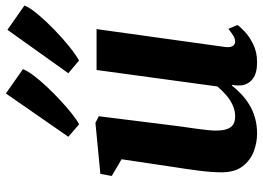

<svg xmlns="http://www.w3.org/2000/svg" viewBox="-146 -778 934 683"><g transform="rotate(-90 321.5 -437.0)"><path d="M186.5 10Q155.5 10 124 -1.8Q92.5 -13.5 71.2 -41Q50 -68.5 49.5 -115Q49.5 -132.5 51 -153.5Q52.5 -174.5 55.5 -197.8Q58.5 -221 62 -244.8Q65.5 -268.5 69 -291L96 -472L36.5 -507L44 -547.5L225.5 -565L249 -553L216 -288.5Q213.5 -267 210.2 -245Q207 -223 204.2 -203Q201.5 -183 199.8 -166Q198 -149 198 -137Q198 -112 203.5 -96.8Q209 -81.5 220 -74.8Q231 -68 248.5 -68Q269 -68 288.8 -77Q308.5 -86 325.2 -100.8Q342 -115.5 355 -131.5L413.5 -561H559L495.5 -105Q493 -85.5 498.8 -76.8Q504.5 -68 514.5 -68Q523.5 -68 532.8 -73Q542 -78 560 -92L573.5 -60Q568.5 -51.5 551 -34.8Q533.5 -18 505.5 -4Q477.5 10 441 10Q402.5 10 382.8 -4.8Q363 -19.5 359 -44.5Q359 -47.5 358.8 -51.5Q358.5 -55.5 358.5 -60.2Q358.5 -65 359.2 -69.8Q360 -74.5 360.5 -79L358.5 -80Q346 -64 329.5 -48Q313 -32 292 -18.8Q271 -5.5 244.8 2.2Q218.5 10 186.5 10ZM220.5 -623 176 -661.5 330 -883.5 416.5 -823Q410.5 -807 393.8 -784.8Q377 -762.5 353.8 -737.8Q330.5 -713 305.5 -689.8Q280.5 -666.5 258 -648.8Q235.5 -631 220.5 -623ZM447 -623.5 402 -661.5 556.5 -878 643 -817.5Q635 -797.5 610.8 -768.8Q586.5 -740 555.5 -710Q524.5 -680 495 -656.5Q465.5 -633 447 -623.5Z"/></g></svg>

Font: Merriweather 24pt ExtraBold
Style: Italic
Weight: 800
Italic angle: -7.8°
Version: Version 2.101